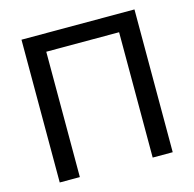

<svg xmlns="http://www.w3.org/2000/svg" viewBox="-106 -836 956 945"><g transform="rotate(-15 372.0 -364.0)"><path d="M659.7 -727.5V0H557.6V-638.7H186.5V0H84V-727.5Z"/></g></svg>

Font: Inter Cardless
Style: Regular
Weight: 400
Designer: Rasmus Andersson
Foundry: rsms
Version: Version 4.001;git-9221beed3